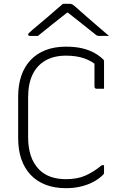

<svg xmlns="http://www.w3.org/2000/svg" viewBox="-20 -964 640 1004"><path d="M325 20Q265 20 218.5 2Q172 -16 140 -50Q108 -84 91.5 -132Q75 -180 75 -241V-459Q75 -520 91.5 -568Q108 -616 140 -650Q172 -684 218.5 -702Q265 -720 325 -720Q374 -720 411 -711Q448 -702 475 -686.5Q502 -671 520 -653Q522 -652 522.5 -650Q523 -648 523.5 -646Q524 -644 524 -643Q524 -608 524 -571.5Q524 -535 524 -500Q514 -500 504.5 -500Q495 -500 485 -500Q480 -500 477 -503Q474 -506 474 -511Q474 -537 474 -562.5Q474 -588 474 -613.5Q474 -639 474 -664L497 -613Q461 -645 420 -659Q379 -673 325 -673Q263 -673 218.5 -648Q174 -623 150.5 -574.5Q127 -526 127 -454V-246Q127 -194 140.5 -151.5Q154 -109 185 -77Q211 -51 246.5 -39Q282 -27 325 -27Q384 -27 427 -46Q470 -65 512 -100H524Q524 -95 524 -89.5Q524 -84 524 -78.5Q524 -73 524 -68.5Q524 -64 524 -61Q524 -58 523 -55.5Q522 -53 520 -51Q497 -28 467.5 -12.5Q438 3 402 11.5Q366 20 325 20ZM309 -944Q315 -944 321 -944Q327 -944 333 -944Q339 -944 345 -944Q353 -944 359 -940.5Q365 -937 381 -923Q389 -916 408.5 -898.5Q428 -881 453 -859.5Q478 -838 503.5 -816Q529 -794 550 -776Q538 -777 527.5 -776.5Q517 -776 505 -776Q494 -776 489 -777.5Q484 -779 476 -786Q459 -800 415.5 -834.5Q372 -869 311 -917L365 -898Q349 -898 333 -898Q317 -898 301 -898L355 -917Q294 -869 252 -835.5Q210 -802 178 -776H139Q134 -776 131.5 -777Q129 -778 128 -779.5Q127 -781 127 -783Q127 -787 131.5 -791.5Q136 -796 152 -810Q165 -821 186.5 -839Q208 -857 232 -877.5Q256 -898 276.5 -916Q297 -934 309 -944Z"/></svg>

Font: Recursive Light
Style: Regular
Weight: 300
Version: Version 1.085